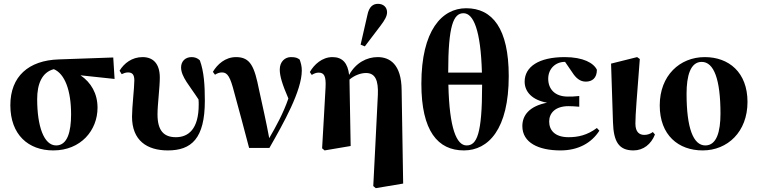

<svg xmlns="http://www.w3.org/2000/svg" viewBox="-20 -770 3955 1002"><path d="M258 15C402 15 489 -90 489 -208C489 -282 455 -340 400 -377L578 -358L571 -470L287 -460C129 -455 34 -371 34 -221C34 -67 128 15 258 15ZM174 -253C174 -330 198 -393 261 -409C318 -385 351 -299 351 -173C351 -83 332 -11 273 -11C209 -11 174 -111 174 -253Z M856 15C979 15 1049 -47 1049 -244C1049 -323 1045 -395 1023 -455C1011 -467 996 -472 980 -472C947 -472 925 -450 925 -418C925 -369 971 -321 1016 -251C1017 -241 1017 -232 1017 -224C1017 -96 963 -54 898 -54C836 -54 802 -87 802 -173C802 -224 814 -314 814 -365C814 -438 779 -472 724 -472C668 -472 627 -439 604 -401L615 -383C626 -388 636 -392 648 -392C672 -392 681 -379 681 -350C681 -311 669 -212 669 -161C669 -36 748 15 856 15Z M1280 2H1386C1460 -128 1555 -296 1555 -402C1555 -426 1550 -441 1544 -459C1532 -468 1523 -472 1498 -472C1468 -472 1440 -449 1440 -407C1440 -373 1453 -330 1485 -256C1459 -180 1420 -109 1385 -49C1370 -131 1349 -223 1332 -301C1308 -421 1288 -472 1212 -472C1155 -472 1114 -434 1091 -395L1102 -380C1114 -388 1126 -392 1139 -392C1168 -392 1182 -367 1202 -289C1229 -192 1254 -96 1280 2Z M1661 4 1674 15 1810 -8 1804 -346V-355C1830 -377 1863 -389 1890 -389C1939 -389 1955 -350 1952 -276L1939 -15L1928 201L1941 212L2084 188L2076 -300C2075 -436 2013 -472 1951 -472C1895 -472 1837 -443 1802 -379C1795 -440 1768 -472 1715 -472C1661 -472 1619 -433 1597 -394L1607 -379C1620 -387 1631 -391 1643 -391C1672 -391 1682 -372 1679 -314L1671 -170ZM1862 -537 1884 -528 1966 -636C1988 -665 2000 -686 2000 -706C2000 -733 1980 -750 1953 -750C1928 -750 1906 -737 1897 -690Z M2401 15C2529 15 2635 -96 2635 -373C2635 -621 2550 -727 2413 -727C2286 -727 2179 -611 2179 -333C2179 -86 2265 15 2401 15ZM2399 -701C2451 -701 2489 -612 2495 -391H2319C2319 -639 2347 -701 2399 -701ZM2415 -11C2363 -11 2325 -99 2320 -328H2496V-323C2496 -68 2468 -11 2415 -11Z M2905 15C2998 15 3067 -24 3108 -88L3095 -102C3044 -64 2996 -54 2947 -54C2874 -54 2846 -92 2846 -136C2846 -179 2877 -216 2947 -216C2965 -216 2977 -215 3003 -213V-269C2977 -266 2962 -266 2943 -266C2874 -266 2841 -307 2841 -359C2841 -413 2881 -447 2927 -447H2929L2966 -393C2985 -363 3007 -344 3037 -344C3070 -344 3095 -362 3095 -406C3078 -441 3024 -472 2927 -472C2791 -472 2718 -421 2718 -344C2718 -291 2757 -248 2835 -234C2742 -216 2706 -168 2706 -112C2706 -25 2791 15 2905 15Z M3286 15C3337 15 3378 -17 3398 -68L3387 -81C3375 -72 3360 -66 3343 -66C3318 -66 3296 -79 3296 -125C3296 -175 3304 -265 3319 -462L3305 -472L3169 -438L3179 -132C3182 -30 3210 15 3286 15Z M3647 15C3777 15 3881 -82 3881 -238C3881 -393 3783 -472 3658 -472C3528 -472 3423 -376 3423 -220C3423 -64 3521 15 3647 15ZM3661 -11C3598 -11 3563 -102 3563 -281C3563 -374 3583 -447 3642 -447C3706 -447 3740 -355 3740 -177C3740 -83 3720 -11 3661 -11Z"/></svg>

Font: Source Serif 4 Display
Style: Bold
Weight: 700
Designer: Frank Grießhammer
Foundry: Adobe Systems Incorporated
Version: Version 4.004;hotconv 1.0.117;makeotfexe 2.5.65602